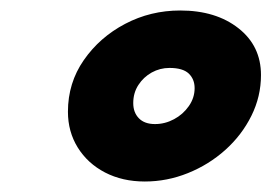

<svg xmlns="http://www.w3.org/2000/svg" viewBox="-20 -783 518 366"><path d="M256 -437Q213.5 -437 180.2 -454.2Q147 -471.5 128.2 -501.8Q109.5 -532 109.5 -570Q109.5 -625 139.8 -668.5Q170 -712 218.5 -737.5Q267 -763 323.5 -763Q391.5 -763 434.5 -729.2Q477.5 -695.5 477.5 -640Q477.5 -599 459.2 -562.2Q441 -525.5 409.5 -497.2Q378 -469 338.2 -453Q298.5 -437 256 -437ZM275.5 -546.5Q294.5 -546.5 311.8 -555.8Q329 -565 340 -580.8Q351 -596.5 351 -615Q351 -632 339.8 -642.8Q328.5 -653.5 303 -653.5Q285 -653.5 269.2 -644.8Q253.5 -636 243.8 -621Q234 -606 234 -586.5Q234 -568.5 244.8 -557.5Q255.5 -546.5 275.5 -546.5Z"/></svg>

Font: Grandstander Thin
Style: Bold Italic
Weight: 700
Italic angle: -15°
Version: Version 1.200